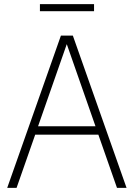

<svg xmlns="http://www.w3.org/2000/svg" viewBox="-20 -913 650 933"><path d="M15 0 276 -740H334L595 0H548.5L458 -258.5H151L60.5 0ZM165 -299.5H444L304.5 -698.5ZM174 -858.5V-893H437V-858.5Z"/></svg>

Font: Encode Sans Semi Condensed ExtraLight
Style: Regular
Weight: 200
Width: 4
Designer: Multiple Designers
Foundry: Impallari Type
Version: Version 3.000; ttfautohint (v1.8.3) -l 8 -r 50 -G 200 -x 14 